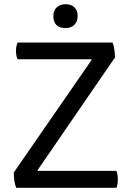

<svg xmlns="http://www.w3.org/2000/svg" viewBox="-20 -899 624 919"><path d="M530.3 -624Q530.3 -644.5 527.3 -662.1Q525.4 -679.7 518.6 -695.3Q367.2 -695.3 64.5 -695.3Q60.5 -687.5 58.6 -677.7Q56.6 -668 56.6 -655.3Q56.6 -642.6 58.6 -632.8Q60.5 -622.1 64.5 -615.2Q181.6 -615.2 418 -615.2Q418 -614.3 418 -611.3Q325.2 -476.6 45.9 -73.2Q45.9 -52.7 48.8 -34.2Q50.8 -16.6 57.6 0Q217.8 0 537.1 0Q541 -7.8 542 -17.6Q543.9 -28.3 543.9 -41Q543.9 -53.7 542 -63.5Q541 -73.2 537.1 -81.1Q411.1 -81.1 160.2 -81.1Q160.2 -82 160.2 -85Q252.9 -219.7 530.3 -624ZM293.9 -878.9Q267.6 -878.9 251 -863.3Q235.4 -848.6 235.4 -822.3Q235.4 -793.9 250 -779.3Q264.6 -764.6 293.9 -764.6Q320.3 -764.6 335.9 -780.3Q351.6 -794.9 351.6 -823.2Q351.6 -849.6 335.9 -864.3Q320.3 -878.9 293.9 -878.9Z"/></svg>

Font: cl
Style: Regular
Weight: 400
Designer: Mitja Miklavcic
Version: Version 1.0